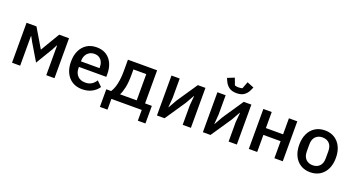

<svg xmlns="http://www.w3.org/2000/svg" viewBox="-52 -1485 4347 2349"><g transform="rotate(20 2121.5 -310.5)"><path d="M78 0V-520H207L307 -352L353 -274H357L403 -352L503 -520H631V0H524V-320V-386H520L487 -323L354 -102L222 -323L188 -386H184V-323V0Z M992 12Q918 12 864 -21.5Q810 -55 780.5 -116Q751 -177 751 -260Q751 -343 780 -403.5Q809 -464 862 -498Q915 -532 989 -532Q1066 -532 1117.5 -497.5Q1169 -463 1195 -404Q1221 -345 1221 -273V-232H865V-215Q865 -155 900.5 -116.5Q936 -78 1002 -78Q1050 -78 1083 -99Q1116 -120 1138 -156L1203 -93Q1173 -46 1118.5 -17Q1064 12 992 12ZM991 -447Q953 -447 924.5 -429.5Q896 -412 880.5 -381.5Q865 -351 865 -311V-304H1107V-314Q1107 -354 1093 -384Q1079 -414 1053 -430.5Q1027 -447 991 -447Z M1273 140V-89H1336Q1356 -119 1369.5 -159.5Q1383 -200 1390.5 -252.5Q1398 -305 1398 -371V-520H1778V-89H1866V140H1767V0H1372V140ZM1452 -89H1669V-431H1502V-365Q1502 -261 1487.5 -194Q1473 -127 1452 -89Z M1965 0V-520H2072V-266L2062 -143H2065L2128 -254L2308 -520H2407V0H2300V-254L2311 -377H2307L2244 -266L2064 0Z M2563 0V-520H2670V-266L2660 -143H2663L2726 -254L2906 -520H3005V0H2898V-254L2909 -377H2905L2842 -266L2662 0ZM2785 -589Q2726 -589 2690 -613.5Q2654 -638 2633 -681L2613 -725L2702 -761L2736 -671Q2745 -668 2759 -666Q2773 -664 2785 -664Q2797 -664 2811 -666Q2825 -668 2834 -671L2868 -761L2957 -725L2937 -681Q2916 -638 2880 -613.5Q2844 -589 2785 -589Z M3161 0V-520H3270V-311H3494V-520H3603V0H3494V-222H3270V0Z M3962 12Q3889 12 3835.5 -21.5Q3782 -55 3752.5 -116Q3723 -177 3723 -260Q3723 -343 3752.5 -404Q3782 -465 3835.5 -498.5Q3889 -532 3962 -532Q4034 -532 4087.5 -498.5Q4141 -465 4170.5 -404Q4200 -343 4200 -260Q4200 -177 4170.5 -116Q4141 -55 4087.5 -21.5Q4034 12 3962 12ZM3962 -79Q4018 -79 4051.5 -113.5Q4085 -148 4085 -216V-304Q4085 -372 4051.5 -406.5Q4018 -441 3962 -441Q3907 -441 3872.5 -406.5Q3838 -372 3838 -304V-216Q3838 -148 3872.5 -113.5Q3907 -79 3962 -79Z"/></g></svg>

Font: IBM Plex Sans Medium
Style: Regular
Weight: 500
Designer: Mike Abbink, Paul van der Laan, Pieter van Rosmalen
Foundry: Bold Monday
Version: Version 3.201